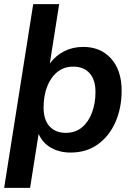

<svg xmlns="http://www.w3.org/2000/svg" viewBox="-22 -725 642 925"><path d="M-2 180 138 -705H263L218 -419Q246 -457 287 -478Q328 -499 379 -499Q463 -499 513.5 -442.5Q564 -386 564 -288Q564 -205 534.5 -137.5Q505 -70 450 -30Q395 10 318 10Q266 10 225 -12.5Q184 -35 164 -80L123 180ZM295 -85Q341 -85 372.5 -111Q404 -137 421 -182Q438 -227 438 -282Q438 -341 409.5 -372.5Q381 -404 331 -404Q286 -404 254 -378Q222 -352 205 -307.5Q188 -263 188 -207Q188 -148 216.5 -116.5Q245 -85 295 -85Z"/></svg>

Font: Nunito Sans
Style: Bold Italic
Weight: 700
Italic angle: -9°
Designer: Vernon Adams
Foundry: Vernon Adams
Version: Version 3.006; ttfautohint (v1.8.3)